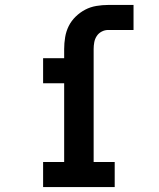

<svg xmlns="http://www.w3.org/2000/svg" viewBox="-20 -755 640 775"><path d="M154 0V-101H239V-419H154V-520H239V-557Q239 -581 243 -605Q247 -629 257.5 -650Q268 -671 285.5 -688Q303 -705 324 -716Q345 -727 369 -731Q393 -735 416 -735H519V-634H416Q403 -634 390.5 -627.5Q378 -621 370.5 -609.5Q363 -598 360.5 -584.5Q358 -571 358 -557V-101H443V0Z"/></svg>

Font: R Plex Mono
Style: Bold
Weight: 700
Monospace: yes
Designer: Belleve Invis
Foundry: Belleve Invis
Version: Version 31.8.0